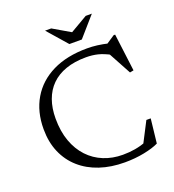

<svg xmlns="http://www.w3.org/2000/svg" viewBox="-153 -975 997 1103"><g transform="rotate(-20 345.0 -424.0)"><path d="M425.5 -35Q465 -35 501 -41.2Q537 -47.5 573.5 -61L550.5 -42.5L620 -177H646.5L630 -29Q596.5 -12.5 540.5 -1.2Q484.5 10 421.5 10Q338 10 269.2 -13Q200.5 -36 150.8 -80Q101 -124 74 -186.8Q47 -249.5 47 -329Q47 -435.5 93.8 -514.5Q140.5 -593.5 228.5 -636.8Q316.5 -680 440 -680Q471 -680 501.5 -676.2Q532 -672.5 574.5 -662.5L547.5 -657.5L610 -699H619L648 -470L625 -465.5L544 -615L564 -595Q522 -617.5 488.5 -625.8Q455 -634 416.5 -634Q346 -634 292.8 -615.2Q239.5 -596.5 204 -561.2Q168.5 -526 150.5 -475.8Q132.5 -425.5 132.5 -362.5Q132.5 -284 154.5 -223.2Q176.5 -162.5 216 -120.5Q255.5 -78.5 309 -56.8Q362.5 -35 425.5 -35ZM397.5 -793H385.5L497 -858H534.5L429.5 -738H353.5L248.5 -858H286Z"/></g></svg>

Font: Newsreader Text
Style: Regular
Weight: 400
Designer: Hugues Gentile
Foundry: Production Type
Version: Version 1.001